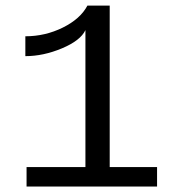

<svg xmlns="http://www.w3.org/2000/svg" viewBox="-20 -679 640 699"><path d="M76.7 0V-70.8H291V-569.3Q272.9 -531.2 205.3 -502.9Q137.7 -474.6 72.3 -474.6V-546.9Q144.5 -546.9 208.7 -578.6Q272.9 -610.4 298.3 -658.7H379.4V-70.8H551.8V0Z"/></svg>

Font: Cousine
Style: Regular
Weight: 400
Monospace: yes
Designer: Steve Matteson
Foundry: Ascender Corporation
Version: Version 1.20